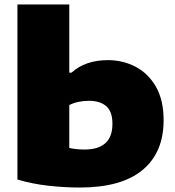

<svg xmlns="http://www.w3.org/2000/svg" viewBox="-20 -828 785 859"><path d="M337 11Q268 11 195 2.8Q122 -5.5 58 -25V-808H290V-503H300Q362 -559 463 -559Q530 -559 586.8 -529.2Q643.5 -499.5 677.8 -439.8Q712 -380 712 -290Q712 -145.5 617.5 -67.2Q523 11 337 11ZM358 -159Q483 -159 483 -274Q483 -329.5 455 -353.2Q427 -377 378 -377Q355.5 -377 332.5 -372.5Q309.5 -368 290 -358V-166Q303.5 -163 321 -161Q338.5 -159 358 -159Z"/></svg>

Font: Encode Sans Expanded Expanded Black
Style: Regular
Weight: 900
Width: 7
Designer: Multiple Designers
Foundry: Impallari Type
Version: Version 3.000; ttfautohint (v1.8.3) -l 8 -r 50 -G 200 -x 14 